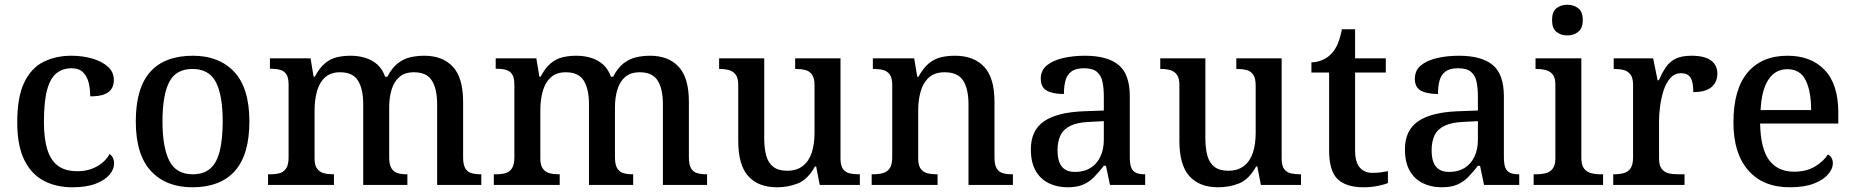

<svg xmlns="http://www.w3.org/2000/svg" viewBox="-20 -783 7852 813"><path d="M286 10Q218 10 165.5 -17.5Q113 -45 83 -105.5Q53 -166 53 -265Q53 -373 83 -434.5Q113 -496 165 -521.5Q217 -547 282 -547Q330 -547 371 -535Q412 -523 437 -500.5Q462 -478 462 -444Q462 -422 452 -406.5Q442 -391 420.5 -383Q399 -375 362 -375Q362 -408 355 -434.5Q348 -461 331 -477.5Q314 -494 283 -494Q247 -494 220.5 -474Q194 -454 180 -404.5Q166 -355 166 -266Q166 -196 180.5 -149.5Q195 -103 226 -80.5Q257 -58 308 -58Q340 -58 366.5 -67.5Q393 -77 413 -93.5Q433 -110 444 -131Q453 -125 458 -114.5Q463 -104 463 -90Q463 -66 443.5 -43Q424 -20 385 -5Q346 10 286 10Z M794 10Q683 10 619 -59Q555 -128 555 -269Q555 -410 616 -478.5Q677 -547 797 -547Q908 -547 972 -478.5Q1036 -410 1036 -269Q1036 -128 974.5 -59Q913 10 794 10ZM796 -45Q843 -45 871 -70Q899 -95 911 -145.5Q923 -196 923 -269Q923 -380 894 -435.5Q865 -491 795 -491Q725 -491 696.5 -435.5Q668 -380 668 -269Q668 -159 697 -102Q726 -45 796 -45Z M1115 0V-45H1125Q1148 -45 1165 -50Q1182 -55 1192 -70.5Q1202 -86 1202 -116V-425Q1202 -454 1192.5 -468.5Q1183 -483 1165.5 -487.5Q1148 -492 1126 -492H1123V-536H1295L1308 -458H1313Q1333 -496 1356 -515Q1379 -534 1406 -540.5Q1433 -547 1465 -547Q1498 -547 1527 -538Q1556 -529 1577.5 -510Q1599 -491 1611 -458H1620Q1640 -496 1664.5 -515Q1689 -534 1717.5 -540.5Q1746 -547 1777 -547Q1854 -547 1897.5 -500.5Q1941 -454 1941 -352V-117Q1941 -86 1950 -70.5Q1959 -55 1976 -50Q1993 -45 2015 -45H2018V0H1831V-341Q1831 -406 1809 -441.5Q1787 -477 1733 -477Q1694 -477 1671 -457Q1648 -437 1638 -403Q1628 -369 1628 -330V-117Q1628 -86 1637.5 -70.5Q1647 -55 1663.5 -50Q1680 -45 1702 -45H1705V0H1518V-341Q1518 -406 1496 -441.5Q1474 -477 1420 -477Q1380 -477 1356 -455Q1332 -433 1322 -396Q1312 -359 1312 -317V-111Q1312 -83 1323 -68.5Q1334 -54 1351.5 -49.5Q1369 -45 1391 -45H1394V0Z M2071 0V-45H2081Q2104 -45 2121 -50Q2138 -55 2148 -70.5Q2158 -86 2158 -116V-425Q2158 -454 2148.5 -468.5Q2139 -483 2121.5 -487.5Q2104 -492 2082 -492H2079V-536H2251L2264 -458H2269Q2289 -496 2312 -515Q2335 -534 2362 -540.5Q2389 -547 2421 -547Q2454 -547 2483 -538Q2512 -529 2533.5 -510Q2555 -491 2567 -458H2576Q2596 -496 2620.5 -515Q2645 -534 2673.5 -540.5Q2702 -547 2733 -547Q2810 -547 2853.5 -500.5Q2897 -454 2897 -352V-117Q2897 -86 2906 -70.5Q2915 -55 2932 -50Q2949 -45 2971 -45H2974V0H2787V-341Q2787 -406 2765 -441.5Q2743 -477 2689 -477Q2650 -477 2627 -457Q2604 -437 2594 -403Q2584 -369 2584 -330V-117Q2584 -86 2593.5 -70.5Q2603 -55 2619.5 -50Q2636 -45 2658 -45H2661V0H2474V-341Q2474 -406 2452 -441.5Q2430 -477 2376 -477Q2336 -477 2312 -455Q2288 -433 2278 -396Q2268 -359 2268 -317V-111Q2268 -83 2279 -68.5Q2290 -54 2307.5 -49.5Q2325 -45 2347 -45H2350V0Z M3270 10Q3191 10 3148.5 -37Q3106 -84 3106 -187V-422Q3106 -452 3095.5 -466.5Q3085 -481 3067.5 -486Q3050 -491 3028 -491H3025V-536H3216V-198Q3216 -155 3224.5 -124Q3233 -93 3254.5 -76.5Q3276 -60 3313 -60Q3353 -60 3379 -80Q3405 -100 3417 -136Q3429 -172 3429 -219V-421Q3429 -452 3418.5 -467Q3408 -482 3390 -486.5Q3372 -491 3350 -491H3347V-536H3539V-111Q3539 -82 3549.5 -67.5Q3560 -53 3578 -49Q3596 -45 3617 -45H3621V0H3451L3436 -78H3431Q3400 -23 3359 -6.5Q3318 10 3270 10Z M3671 0V-45H3677Q3700 -45 3718.5 -50Q3737 -55 3747.5 -70.5Q3758 -86 3758 -116V-424Q3758 -453 3747.5 -467.5Q3737 -482 3719.5 -486.5Q3702 -491 3680 -491H3676V-536H3851L3864 -458H3869Q3890 -496 3913.5 -515Q3937 -534 3964.5 -540.5Q3992 -547 4024 -547Q4103 -547 4147 -500.5Q4191 -454 4191 -352V-117Q4191 -86 4200 -70.5Q4209 -55 4225.5 -50Q4242 -45 4264 -45H4269V0H4081V-341Q4081 -406 4058.5 -441.5Q4036 -477 3980 -477Q3938 -477 3913.5 -455Q3889 -433 3878.5 -396Q3868 -359 3868 -317V-111Q3868 -83 3878.5 -68.5Q3889 -54 3906.5 -49.5Q3924 -45 3946 -45H3950V0Z M4500 10Q4456 10 4420.5 -7.5Q4385 -25 4365 -60.5Q4345 -96 4345 -151Q4345 -231 4401 -269.5Q4457 -308 4572 -312L4654 -315V-373Q4654 -409 4648.5 -436Q4643 -463 4625 -478.5Q4607 -494 4570 -494Q4535 -494 4516.5 -480Q4498 -466 4491.5 -441.5Q4485 -417 4485 -385Q4437 -385 4412 -399.5Q4387 -414 4387 -449Q4387 -485 4412.5 -506Q4438 -527 4480.5 -537Q4523 -547 4574 -547Q4669 -547 4716.5 -508Q4764 -469 4764 -375V-117Q4764 -89 4770 -73.5Q4776 -58 4790 -51.5Q4804 -45 4826 -45H4829V0H4680L4663 -81H4654Q4633 -54 4613 -33.5Q4593 -13 4567 -1.5Q4541 10 4500 10ZM4532 -55Q4570 -55 4597 -71.5Q4624 -88 4639 -119Q4654 -150 4654 -191V-270L4595 -267Q4543 -265 4513 -250.5Q4483 -236 4470.5 -210Q4458 -184 4458 -146Q4458 -116 4466 -95.5Q4474 -75 4490.5 -65Q4507 -55 4532 -55Z M5138 10Q5059 10 5016.5 -37Q4974 -84 4974 -187V-422Q4974 -452 4963.5 -466.5Q4953 -481 4935.5 -486Q4918 -491 4896 -491H4893V-536H5084V-198Q5084 -155 5092.5 -124Q5101 -93 5122.5 -76.5Q5144 -60 5181 -60Q5221 -60 5247 -80Q5273 -100 5285 -136Q5297 -172 5297 -219V-421Q5297 -452 5286.5 -467Q5276 -482 5258 -486.5Q5240 -491 5218 -491H5215V-536H5407V-111Q5407 -82 5417.5 -67.5Q5428 -53 5446 -49Q5464 -45 5485 -45H5489V0H5319L5304 -78H5299Q5268 -23 5227 -6.5Q5186 10 5138 10Z M5754 10Q5680 10 5644 -24.5Q5608 -59 5608 -146V-476H5533V-519Q5554 -519 5577 -528Q5600 -537 5616 -554Q5633 -571 5644 -596.5Q5655 -622 5662 -659H5718V-536H5848V-476H5718V-146Q5718 -97 5737.5 -74Q5757 -51 5792 -51Q5810 -51 5825.5 -53Q5841 -55 5857 -58V-8Q5844 -2 5815 4Q5786 10 5754 10Z M6084 10Q6040 10 6004.5 -7.5Q5969 -25 5949 -60.5Q5929 -96 5929 -151Q5929 -231 5985 -269.5Q6041 -308 6156 -312L6238 -315V-373Q6238 -409 6232.5 -436Q6227 -463 6209 -478.5Q6191 -494 6154 -494Q6119 -494 6100.5 -480Q6082 -466 6075.5 -441.5Q6069 -417 6069 -385Q6021 -385 5996 -399.5Q5971 -414 5971 -449Q5971 -485 5996.5 -506Q6022 -527 6064.5 -537Q6107 -547 6158 -547Q6253 -547 6300.5 -508Q6348 -469 6348 -375V-117Q6348 -89 6354 -73.5Q6360 -58 6374 -51.5Q6388 -45 6410 -45H6413V0H6264L6247 -81H6238Q6217 -54 6197 -33.5Q6177 -13 6151 -1.5Q6125 10 6084 10ZM6116 -55Q6154 -55 6181 -71.5Q6208 -88 6223 -119Q6238 -150 6238 -191V-270L6179 -267Q6127 -265 6097 -250.5Q6067 -236 6054.5 -210Q6042 -184 6042 -146Q6042 -116 6050 -95.5Q6058 -75 6074.5 -65Q6091 -55 6116 -55Z M6474 0V-45H6487Q6507 -45 6525 -49.5Q6543 -54 6554.5 -68.5Q6566 -83 6566 -111V-425Q6566 -454 6554.5 -468Q6543 -482 6525 -486.5Q6507 -491 6487 -491H6482V-536H6676V-115Q6676 -85 6687 -70Q6698 -55 6716.5 -50Q6735 -45 6755 -45H6768V0ZM6617 -633Q6589 -633 6570.5 -648Q6552 -663 6552 -698Q6552 -734 6571 -748.5Q6590 -763 6617 -763Q6643 -763 6662.5 -748.5Q6682 -734 6682 -698Q6682 -663 6662.5 -648Q6643 -633 6617 -633Z M6811 0V-45H6814Q6837 -45 6855.5 -50Q6874 -55 6884.5 -70.5Q6895 -86 6895 -117V-423Q6895 -453 6884 -467.5Q6873 -482 6855.5 -486.5Q6838 -491 6816 -491H6813V-536H6980L6999 -443H7004Q7017 -473 7032.5 -496.5Q7048 -520 7073.5 -533.5Q7099 -547 7142 -547Q7198 -547 7225 -527Q7252 -507 7252 -471Q7252 -436 7227.5 -414.5Q7203 -393 7150 -393Q7150 -421 7145 -438.5Q7140 -456 7129 -464.5Q7118 -473 7098 -473Q7071 -473 7052.5 -452Q7034 -431 7024 -399Q7014 -367 7009.5 -333Q7005 -299 7005 -273V-112Q7005 -83 7016 -68.5Q7027 -54 7044.5 -49.5Q7062 -45 7084 -45H7113V0Z M7559 10Q7445 10 7382.5 -62Q7320 -134 7320 -264Q7320 -405 7380 -476Q7440 -547 7549 -547Q7649 -547 7706.5 -486.5Q7764 -426 7764 -307V-260H7433Q7435 -153 7471.5 -104.5Q7508 -56 7577 -56Q7629 -56 7665.5 -78Q7702 -100 7720 -129Q7729 -125 7735 -115Q7741 -105 7741 -91Q7741 -69 7721.5 -45.5Q7702 -22 7661.5 -6Q7621 10 7559 10ZM7649 -317Q7649 -396 7626 -443Q7603 -490 7548 -490Q7497 -490 7468 -445.5Q7439 -401 7435 -317Z"/></svg>

Font: Noto Serif Armenian Medium
Style: Regular
Weight: 500
Version: Version 2.007